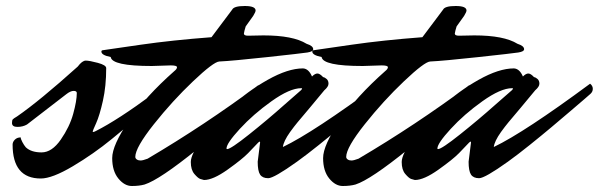

<svg xmlns="http://www.w3.org/2000/svg" viewBox="-20 -581 1996 640"><path d="M236 -271Q236 -278 225.5 -278Q215 -278 201 -267L70 -166Q56 -158 38 -158Q20 -158 20 -171Q20 -180 22.5 -183Q25 -186 37 -193Q111 -244 239 -359Q254 -379 266 -379Q278 -379 306 -371.5Q334 -364 334 -354Q334 -294 323 -245Q312 -196 300.5 -170.5Q289 -145 289 -143Q289 -141 291 -141Q293 -141 299 -144Q374 -182 490 -268L514 -286Q523 -279 523 -269Q523 -259 514 -251Q512 -251 462.5 -209Q413 -167 352.5 -117.5Q292 -68 223 -27Q154 14 116 14Q22 14 22 -99Q22 -108 29.5 -115.5Q37 -123 49 -123Q49 -118 54.5 -107.5Q60 -97 66 -90Q84 -73 118.5 -73Q153 -73 182.5 -115.5Q212 -158 224 -201.5Q236 -245 236 -271Z M807 -462 858 -463Q957 -463 1002 -435Q1024 -428 1024 -417Q1024 -409 1004.5 -406Q985 -403 869.5 -390.5Q754 -378 711 -376Q692 -375 623.5 -310Q555 -245 493 -167Q431 -89 431 -58Q431 -53 436 -49.5Q441 -46 448.5 -46Q456 -46 472 -52Q662 -164 841 -297Q850 -290 850 -280Q850 -270 840 -260.5Q830 -251 810.5 -233Q791 -215 738 -168Q685 -121 638 -84Q512 18 462 34Q444 39 419.5 39Q395 39 374.5 14Q354 -11 354 -54Q354 -97 409.5 -178Q465 -259 561 -344Q570 -351 570 -357Q570 -363 549 -363L486 -361Q353 -361 349 -391Q318 -397 318 -409Q318 -413 322 -413.5Q326 -414 329 -414.5Q332 -415 339 -416Q346 -417 449.5 -432Q553 -447 685 -457L754 -549Q760 -561 796 -561Q832 -561 832 -546Q832 -541 824 -528L799 -493Q794 -477 793 -469Q793 -462 807 -462Z M839 -42 847 -106Q847 -109 845.5 -109Q844 -109 840 -105Q827 -91 807 -70.5Q787 -50 738.5 -15.5Q690 19 660 19Q655 18 647.5 15.5Q640 13 628 -1Q616 -15 616 -41Q616 -67 655.5 -120.5Q695 -174 750 -225.5Q805 -277 872.5 -315Q940 -353 990 -353Q1009 -352 1020 -326Q1030 -336 1038 -336Q1046 -336 1057 -324Q1063 -323 1069 -317.5Q1075 -312 1075 -302Q1075 -292 1061 -280Q1040 -254 1012 -221Q984 -188 972 -173.5Q960 -159 947 -141Q925 -110 923 -91Q1025 -140 1244 -302Q1253 -295 1253 -285Q1253 -275 1245 -268Q1237 -261 1225.5 -251Q1214 -241 1180 -212Q1146 -183 1114.5 -156.5Q1083 -130 1042.5 -97.5Q1002 -65 970 -42Q893 13 874 13Q855 13 847 1Q839 -11 839 -42ZM737 -84Q749 -84 810.5 -133Q872 -182 927 -231L983 -280Q987 -284 987 -285.5Q987 -287 984 -287Q946 -287 885 -243.5Q824 -200 779.5 -151.5Q735 -103 735 -86Q735 -84 737 -84Z M1510 -462 1561 -463Q1660 -463 1705 -435Q1727 -428 1727 -417Q1727 -409 1707.5 -406Q1688 -403 1572.5 -390.5Q1457 -378 1414 -376Q1395 -375 1326.5 -310Q1258 -245 1196 -167Q1134 -89 1134 -58Q1134 -53 1139 -49.5Q1144 -46 1151.5 -46Q1159 -46 1175 -52Q1365 -164 1544 -297Q1553 -290 1553 -280Q1553 -270 1543 -260.5Q1533 -251 1513.5 -233Q1494 -215 1441 -168Q1388 -121 1341 -84Q1215 18 1165 34Q1147 39 1122.5 39Q1098 39 1077.5 14Q1057 -11 1057 -54Q1057 -97 1112.5 -178Q1168 -259 1264 -344Q1273 -351 1273 -357Q1273 -363 1252 -363L1189 -361Q1056 -361 1052 -391Q1021 -397 1021 -409Q1021 -413 1025 -413.5Q1029 -414 1032 -414.5Q1035 -415 1042 -416Q1049 -417 1152.5 -432Q1256 -447 1388 -457L1457 -549Q1463 -561 1499 -561Q1535 -561 1535 -546Q1535 -541 1527 -528L1502 -493Q1497 -477 1496 -469Q1496 -462 1510 -462Z M1542 -42 1550 -106Q1550 -109 1548.5 -109Q1547 -109 1543 -105Q1530 -91 1510 -70.5Q1490 -50 1441.5 -15.5Q1393 19 1363 19Q1358 18 1350.5 15.5Q1343 13 1331 -1Q1319 -15 1319 -41Q1319 -67 1358.5 -120.5Q1398 -174 1453 -225.5Q1508 -277 1575.5 -315Q1643 -353 1693 -353Q1712 -352 1723 -326Q1733 -336 1741 -336Q1749 -336 1760 -324Q1766 -323 1772 -317.5Q1778 -312 1778 -302Q1778 -292 1764 -280Q1743 -254 1715 -221Q1687 -188 1675 -173.5Q1663 -159 1650 -141Q1628 -110 1626 -91Q1728 -140 1947 -302Q1956 -295 1956 -285Q1956 -275 1948 -268Q1940 -261 1928.5 -251Q1917 -241 1883 -212Q1849 -183 1817.5 -156.5Q1786 -130 1745.5 -97.5Q1705 -65 1673 -42Q1596 13 1577 13Q1558 13 1550 1Q1542 -11 1542 -42ZM1440 -84Q1452 -84 1513.5 -133Q1575 -182 1630 -231L1686 -280Q1690 -284 1690 -285.5Q1690 -287 1687 -287Q1649 -287 1588 -243.5Q1527 -200 1482.5 -151.5Q1438 -103 1438 -86Q1438 -84 1440 -84Z"/></svg>

Font: Mr Dafoe
Style: Regular
Weight: 400
Designer: Alejandro Paul
Foundry: Alejandro Paul
Version: Version 1.000